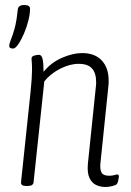

<svg xmlns="http://www.w3.org/2000/svg" viewBox="-20 -741 525 767"><path d="M401 6Q381 6 364 -2Q347 -10 337.5 -30Q328 -50 331 -86L363 -395Q364 -400 364 -405Q364 -410 364 -414Q364 -449 347.5 -467.5Q331 -486 294 -486Q259 -486 220.5 -466.5Q182 -447 157 -416L114 -12Q112 2 90 2H84Q63 2 64 -13L102 -373Q105 -402 106.5 -425Q108 -448 108 -461Q108 -481 107 -492Q106 -503 106 -507Q106 -516 117 -519Q128 -522 135 -522Q147 -522 150.5 -503.5Q154 -485 154 -454Q184 -491 227.5 -510Q271 -529 308 -529Q359 -529 386.5 -499.5Q414 -470 414 -419Q414 -414 414 -408.5Q414 -403 413 -397L381 -87Q379 -63 386 -51Q393 -39 416 -39Q429 -39 436.5 -41.5Q444 -44 449 -44Q455 -44 455 -35Q454 -27 452 -18.5Q450 -10 447 -6Q443 -1 428 2.5Q413 6 401 6ZM32 -547Q27 -547 22 -549Q17 -551 17 -558Q17 -567 23.5 -582.5Q30 -598 38 -626Q46 -654 51 -703Q53 -721 77 -721Q100 -721 100 -706Q100 -685 93 -657.5Q86 -630 75 -605Q64 -580 52.5 -563.5Q41 -547 32 -547Z"/></svg>

Font: Asap Condensed Condensed ExtraLight
Style: Italic
Weight: 200
Width: 3
Italic angle: -6°
Designer: Pablo Cosgaya
Foundry: Omnibus-Type
Version: Version 3.001; ttfautohint (v1.8.4.7-5d5b)